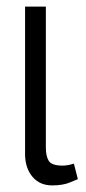

<svg xmlns="http://www.w3.org/2000/svg" viewBox="-20 -553 260 582"><path d="M204 -57 216 -10Q213 -9 192 0Q171 9 138 9Q101 9 79 -16.5Q57 -42 56 -83V-533H119V-106Q119 -79 128 -65Q137 -51 170 -51Q185 -51 204 -57Z"/></svg>

Font: Cambay Devanagari
Style: Regular
Weight: 400
Designer: Pooja Saxena
Foundry: Pooja Saxena
Version: Version 1.180;PS 001.180;hotconv 1.0.70;makeotf.lib2.5.58329